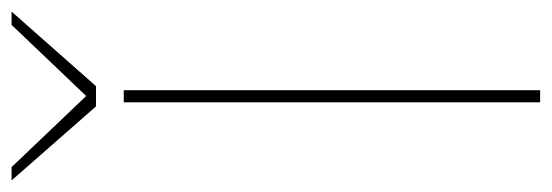

<svg xmlns="http://www.w3.org/2000/svg" viewBox="-397 -623 954 332"><g transform="rotate(-90 80.0 -457.0)"><path d="M69 0H90V-720H69ZM-66 -914 62 -768H97L226 -914H203L80 -785L-43 -914Z"/></g></svg>

Font: Aspekta 50
Style: Regular
Weight: 50
Designer: Ivo Dolenc
Version: Version 2.000